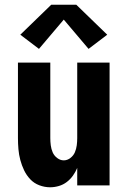

<svg xmlns="http://www.w3.org/2000/svg" viewBox="-20 -785 540 813"><path d="M192 8Q169 8 146.5 -0.5Q124 -9 108 -26Q92 -43 82 -64Q72 -85 66 -107.5Q60 -130 58 -153.5Q56 -177 56 -200V-520H193V-200Q193 -185 195 -169.5Q197 -154 203 -140Q209 -126 222 -116Q235 -106 250 -106Q265 -106 278 -116Q291 -126 297 -140Q303 -154 305 -169.5Q307 -185 307 -200V-520H444V0H307V-74Q300 -57 289 -41.5Q278 -26 263 -14.5Q248 -3 229.5 2.5Q211 8 192 8ZM145 -578 66 -638 197 -765H303L434 -638L355 -578L250 -702Z"/></svg>

Font: Iosevka SS04 Heavy
Style: Regular
Weight: 900
Monospace: yes
Designer: Belleve Invis
Foundry: Belleve Invis
Version: Version 19.0.0; ttfautohint (v1.8.4)